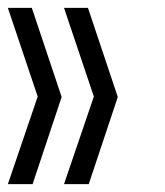

<svg xmlns="http://www.w3.org/2000/svg" viewBox="-23 -541 419 489"><path d="M201 -521H140L216 -295L140 -72H203L277 -294ZM58 -521H-3L73 -295L-3 -72H60L134 -294Z"/></svg>

Font: Modon Arabic
Style: Regular
Weight: 400
Designer: Ahmedzaza
Foundry: Ahmedzaza
Version: Version 2.010